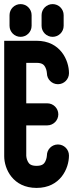

<svg xmlns="http://www.w3.org/2000/svg" viewBox="-28 -916 386 936"><path d="M282.3 -790.1V-842.2C282.3 -871.9 258.2 -896 228.5 -896C198.8 -896 174.7 -871.9 174.7 -842.2V-790.2C174.7 -760.5 198.8 -736.4 228.5 -736.4C258.1 -736.4 282.3 -760.4 282.3 -790.1ZM126.1 -790.1V-842.2C126.1 -871.9 102 -896 72.3 -896C42.6 -896 18.5 -871.9 18.5 -842.2V-790.2C18.5 -760.5 42.6 -736.4 72.3 -736.4C102 -736.4 126.1 -760.5 126.1 -790.1ZM308.2 -157.7C308.2 -157.8 308.2 -157.8 308.2 -157.9C308.2 -187.6 284.1 -211.7 254.4 -211.7C224.7 -211.7 200.6 -187.6 200.6 -157.9C200.6 -157.9 200.1 -143.6 193.3 -129.8C188.1 -119.3 179.9 -107.5 150.3 -107.5C121.6 -107.5 113.5 -118 108.2 -127.4C100.9 -140.4 100.1 -154.7 100 -156.1V-304.8H202.5C232.1 -304.8 256.2 -328.9 256.3 -358.5C256.3 -388.2 232.2 -412.3 202.5 -412.3H100V-609.6H150.4C179.1 -609.6 187.2 -598.7 192.5 -588.9C199.8 -575.4 200.6 -560.5 200.7 -559.1C200.8 -529.5 224.8 -505.5 254.5 -505.5C284.2 -505.5 308.3 -529.6 308.3 -559.3C308.3 -622.4 266 -717.2 150.4 -717.2H-7.5V-154.6C-7.5 -92.8 34.7 0.1 150.4 0.1C265.9 0.1 308.2 -94.5 308.2 -157.7Z"/></svg>

Font: Cactron
Style: Bold
Weight: 900
Version: Version 1.0